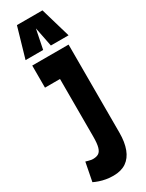

<svg xmlns="http://www.w3.org/2000/svg" viewBox="-242 -957 762 1002"><g transform="rotate(-30 139.0 -456.5)"><path d="M1.5 -15.9 23.3 -127.7Q30.9 -125.7 38.2 -123.5Q45.5 -121.3 53 -120.1Q60.4 -118.9 66 -118.9Q86.6 -118.9 99.3 -127Q112 -135.1 118.2 -156.8Q124.4 -178.5 124.4 -219.1V-566.9H33.9V-700H252.9V-168.9Q252.9 -112.4 237.7 -72.1Q222.5 -31.8 192 -10.9Q161.4 10 114.3 10Q90.5 10 70.3 6.3Q50.1 2.7 32.9 -3.2Q15.7 -9 1.5 -15.9ZM17.9 -742 70.3 -922.8H224.1L277.1 -742H170.5L147.5 -858.4L123.9 -742Z"/></g></svg>

Font: Georama ExtraCondensed Thin
Style: Regular
Weight: 100
Width: 2
Designer: Jean-Baptiste Levee
Foundry: Production Type
Version: Version 1.001